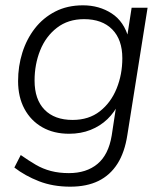

<svg xmlns="http://www.w3.org/2000/svg" viewBox="-20 -514 618 722"><path d="M244 188Q179 188 126.5 167.5Q74 147 34 116L58 69Q88 90 114.5 105.5Q141 121 171.5 129Q202 137 239 137Q305 137 346.5 102.5Q388 68 400 -4L419 -129L428 -128Q411 -92 384 -66Q357 -40 320.5 -25.5Q284 -11 240 -11Q182 -11 139 -35.5Q96 -60 72 -104.5Q48 -149 48 -209Q48 -265 64 -316Q80 -367 111 -407Q142 -447 187.5 -470.5Q233 -494 292 -494Q353 -494 400 -463.5Q447 -433 464 -369H457L475 -485H535L459 -7Q449 59 421.5 102Q394 145 350 166.5Q306 188 244 188ZM253 -63Q314 -63 355.5 -95.5Q397 -128 418.5 -181Q440 -234 440 -295Q440 -365 402 -403.5Q364 -442 296 -442Q236 -442 194 -409.5Q152 -377 131 -324.5Q110 -272 110 -211Q110 -140 147.5 -101.5Q185 -63 253 -63Z"/></svg>

Font: Nunito Sans 12pt ExtraLight 12pt Light
Style: Italic
Weight: 300
Italic angle: -9°
Version: Version 3.101;gftools[0.9.27]